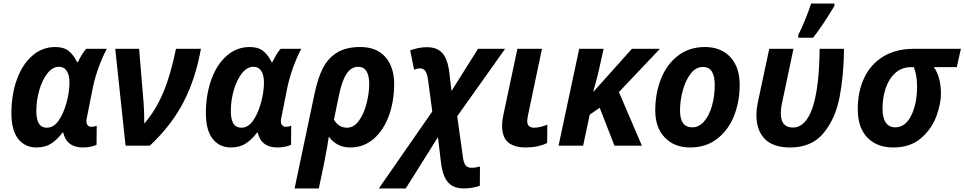

<svg xmlns="http://www.w3.org/2000/svg" viewBox="-20 -818 5415 1078"><path d="M44 -182Q44 -286 74.5 -371Q105 -456 161 -505Q217 -554 290 -554Q338 -554 365.5 -532Q393 -510 413 -469H417Q445 -525 464 -544H580Q559 -507 536.5 -447Q514 -387 501 -325L470 -169Q465 -149 465 -138Q465 -123 472.5 -114.5Q480 -106 493 -106Q509 -106 523 -112L522 -5Q510 1 489.5 5.5Q469 10 446 10Q354 10 335 -74H332Q301 -34 267.5 -12Q234 10 185 10Q120 10 82 -38.5Q44 -87 44 -182ZM353 -240Q370 -301 370 -355Q370 -396 355 -419.5Q340 -443 311 -443Q275 -443 246 -406Q217 -369 200.5 -311.5Q184 -254 184 -194Q184 -147 198.5 -124Q213 -101 243 -101Q280 -101 307.5 -138.5Q335 -176 353 -240Z M627 -544H761L786 -243Q790 -203 790 -124Q856 -201 897.5 -300.5Q939 -400 968 -544H1108Q1079 -379 1011.5 -247Q944 -115 821 0H685Z M1136 -182Q1136 -286 1166.5 -371Q1197 -456 1253 -505Q1309 -554 1382 -554Q1430 -554 1457.5 -532Q1485 -510 1505 -469H1509Q1537 -525 1556 -544H1672Q1651 -507 1628.5 -447Q1606 -387 1593 -325L1562 -169Q1557 -149 1557 -138Q1557 -123 1564.5 -114.5Q1572 -106 1585 -106Q1601 -106 1615 -112L1614 -5Q1602 1 1581.5 5.5Q1561 10 1538 10Q1446 10 1427 -74H1424Q1393 -34 1359.5 -12Q1326 10 1277 10Q1212 10 1174 -38.5Q1136 -87 1136 -182ZM1445 -240Q1462 -301 1462 -355Q1462 -396 1447 -419.5Q1432 -443 1403 -443Q1367 -443 1338 -406Q1309 -369 1292.5 -311.5Q1276 -254 1276 -194Q1276 -147 1290.5 -124Q1305 -101 1335 -101Q1372 -101 1399.5 -138.5Q1427 -176 1445 -240Z M1746 -292Q1764 -378 1792.5 -434.5Q1821 -491 1872 -522.5Q1923 -554 2003 -554Q2094 -554 2143.5 -498Q2193 -442 2193 -346Q2193 -250 2163.5 -168.5Q2134 -87 2078 -38.5Q2022 10 1946 10Q1906 10 1876 -6.5Q1846 -23 1826 -51Q1820 -3 1799 102L1770 240H1634ZM2053 -346Q2053 -393 2037.5 -418Q2022 -443 1992 -443Q1952 -443 1926 -404Q1900 -365 1883 -283L1855 -146Q1881 -101 1928 -101Q1968 -101 1996.5 -142Q2025 -183 2039 -240.5Q2053 -298 2053 -346Z M2407 -192 2384 -365Q2379 -403 2368.5 -418.5Q2358 -434 2339 -434Q2323 -434 2305 -427L2283 -535Q2330 -553 2377 -553Q2435 -553 2464.5 -519Q2494 -485 2503 -409L2515 -307L2664 -544H2816L2547 -165L2579 63Q2583 97 2594.5 110.5Q2606 124 2627 124Q2650 124 2675 117L2674 225Q2631 240 2584 240Q2525 240 2495 205Q2465 170 2456 95L2439 -48L2258 240H2107Z M2799 -113Q2799 -141 2810 -191L2885 -544H3023L2947 -183Q2940 -150 2940 -139Q2940 -101 2979 -101Q3010 -101 3053 -118L3052 -15Q3000 10 2932 10Q2868 10 2833.5 -18.5Q2799 -47 2799 -113Z M3232 -544H3369L3342 -422Q3333 -381 3311 -305H3314L3528 -544H3685L3455 -301L3584 0H3430L3347 -213L3291 -174L3254 0H3116Z M3659 -197Q3659 -294 3691 -375Q3723 -456 3786 -505Q3849 -554 3938 -554Q4028 -554 4080.5 -497.5Q4133 -441 4133 -342Q4133 -248 4101.5 -168Q4070 -88 4007 -39Q3944 10 3854 10Q3766 10 3712.5 -46Q3659 -102 3659 -197ZM3993 -343Q3993 -388 3977.5 -415Q3962 -442 3927 -442Q3887 -442 3858 -404.5Q3829 -367 3813.5 -310Q3798 -253 3798 -197Q3798 -103 3867 -103Q3904 -103 3933 -136Q3962 -169 3977.5 -224Q3993 -279 3993 -343Z M4227 -171Q4227 -207 4237 -253L4299 -544H4435L4373 -250Q4364 -211 4364 -182Q4364 -102 4431 -102Q4577 -102 4582 -544H4719Q4717 -393 4694 -273Q4671 -153 4604.5 -71.5Q4538 10 4416 10Q4321 10 4274 -38Q4227 -86 4227 -171ZM4462 -621Q4479 -655 4500 -706Q4521 -757 4534 -798H4665V-785Q4598 -673 4545 -606H4462Z M4796 -205Q4796 -304 4832 -380.5Q4868 -457 4939 -500.5Q5010 -544 5112 -544H5375L5352 -441H5223Q5241 -417 5252 -379Q5263 -341 5263 -292Q5263 -235 5237 -164.5Q5211 -94 5151 -42Q5091 10 4995 10Q4903 10 4849.5 -46Q4796 -102 4796 -205ZM5129 -333Q5129 -394 5111 -441H5095Q5043 -441 5006.5 -408Q4970 -375 4952.5 -322Q4935 -269 4935 -208Q4935 -156 4953.5 -129.5Q4972 -103 5006 -103Q5064 -103 5096.5 -170Q5129 -237 5129 -333Z"/></svg>

Font: Noto Sans Display
Style: Bold Italic
Weight: 700
Italic angle: -12°
Designer: Monotype Design team
Foundry: Monotype Imaging Inc.
Version: Version 1.000